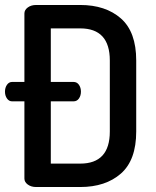

<svg xmlns="http://www.w3.org/2000/svg" viewBox="-24 -751 625 771"><path d="M121 -731H298Q400 -731 461.5 -677Q523 -623 523 -508V-223Q523 -108 461.5 -54Q400 0 298 0H121Q101 0 87.5 -10Q74 -20 74 -34V-344H25Q12 -344 4 -355.5Q-4 -367 -4 -383Q-4 -399 4 -410.5Q12 -422 25 -422H74V-697Q74 -711 87.5 -721Q101 -731 121 -731ZM298 -637H180V-422H271Q285 -422 293 -410.5Q301 -399 301 -383Q301 -367 293 -355.5Q285 -344 271 -344H180V-94H298Q417 -94 417 -223V-508Q417 -637 298 -637Z"/></svg>

Font: Dosis
Style: SemiBold
Weight: 600
Designer: Edgar Tolentino, Pablo Impallari, Igino Marini
Foundry: Edgar Tolentino, Pablo Impallari, Igino Marini
Version: Version 1.007